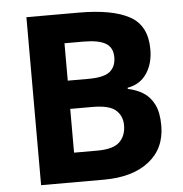

<svg xmlns="http://www.w3.org/2000/svg" viewBox="-52 -764 775 813"><g transform="rotate(-5 336.0 -357.0)"><path d="M312 -714Q455 -714 528 -674Q601 -634 601 -533Q601 -472 572.5 -430Q544 -388 491 -379V-374Q527 -367 556 -349Q585 -331 602 -297Q619 -263 619 -207Q619 -110 549 -55Q479 0 357 0H90V-714ZM329 -431Q395 -431 420.5 -452Q446 -473 446 -513Q446 -554 416 -572Q386 -590 321 -590H241V-431ZM241 -311V-125H340Q408 -125 435 -151.5Q462 -178 462 -222Q462 -262 434.5 -286.5Q407 -311 335 -311Z"/></g></svg>

Font: Noto Sans Adlam
Style: Regular
Weight: 400
Designer: Mark Jamra, Neil Patel
Foundry: JamraPatel LLC
Version: Version 3.001